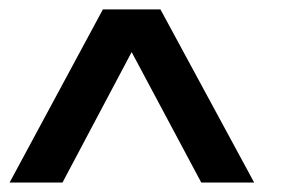

<svg xmlns="http://www.w3.org/2000/svg" viewBox="-49 -657 615 404"><path d="M485.8 -272.9H374.5L228 -547.4L82.5 -272.9H-28.8L167.5 -637.2H288.6Z"/></svg>

Font: Anonymous Pro
Style: Bold
Weight: 700
Monospace: yes
Designer: Mark Simonson
Version: Version 1.003